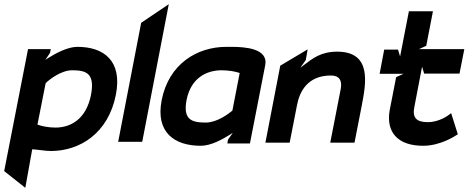

<svg xmlns="http://www.w3.org/2000/svg" viewBox="-20 -686 2240 918"><path d="M0 132 101 212 134 28H138C166 30 199 36 223 36C362 36 498 -49 534 -233C566 -396 476 -462 350 -462C302 -462 245 -430 211 -409L197 -400L219 -433L223 -451H114ZM159 -90 198 -287 199 -289C217 -307 273 -350 325 -350C392 -350 435 -336 415 -232C392 -116 318 -76 245 -76C211 -76 179 -83 159 -90Z M545 -8H660L787 -666L655 -577Z M753 -207C723 -53 814 11 940 11C989 11 1044 -20 1079 -42L1093 -51L1070 -18L1067 0H1175L1248 -374C1264 -455 1150 -462 1087 -462H1062C923 -462 787 -381 753 -207ZM872 -208C893 -314 968 -350 1040 -350C1073 -350 1107 -344 1126 -337L1091 -157C1072 -141 1017 -100 964 -100C897 -100 854 -113 872 -208Z M1249 -4H1365L1400 -183C1412 -247 1450 -325 1562 -325C1602 -325 1617 -302 1609 -260L1559 -4H1675L1710 -183C1730 -288 1759 -439 1592 -439C1515 -439 1475 -407 1433 -375L1416 -362L1442 -399L1451 -450L1320 -372Z M1795 -333H1909L1874 -317L1843 -158C1825 -53 1883 11 2003 11C2085 11 2154 -34 2169 -44L2137 -145C2124 -134 2081 -102 2025 -102C1970 -102 1951 -124 1961 -174L1998 -367L2008 -334H2177L2200 -451H1983L2018 -467L2050 -632H1935L1893 -416L1883 -449H1817Z"/></svg>

Font: Charger EcoBold
Style: Obl
Weight: 1000
Designer: Jasper
Foundry: Cannot Into Space Fonts
Version: Version 1.1